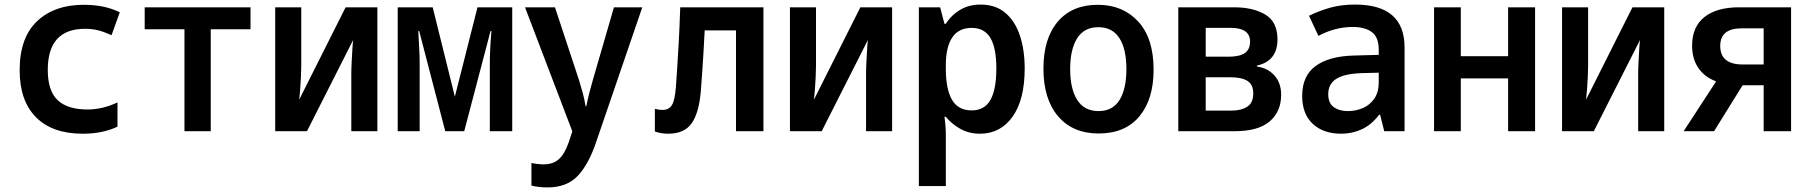

<svg xmlns="http://www.w3.org/2000/svg" viewBox="-20 -574 7922 840"><path d="M342 11Q209 11 137.5 -61Q66 -133 66 -267Q66 -409 142 -481Q218 -553 346 -553Q394 -553 433.5 -544.5Q473 -536 504 -520L468 -420Q435 -435 409 -441.5Q383 -448 352 -448Q189 -448 189 -268Q189 -177 232 -136Q275 -95 363 -95Q429 -95 494 -126V-20Q463 -5 425 3Q387 11 342 11Z M787 0V-446H613V-542H1076V-446H902V0Z M1184 0V-542H1298V-285Q1298 -265 1296.5 -235.5Q1295 -206 1293 -179Q1291 -152 1289 -138L1492 -542H1631V0H1517V-251Q1517 -274 1518.5 -302Q1520 -330 1521.5 -356.5Q1523 -383 1525 -399L1323 0Z M1720 0V-542H1873L1970 -151L2069 -542H2221V0H2123V-298Q2123 -356 2130 -438H2126L2011 0H1928L1814 -438H1810Q1812 -400 1814 -364Q1816 -328 1816 -298V0Z M2375 246Q2357 246 2339 244Q2321 242 2305 238V139Q2333 145 2358 145Q2400 145 2425 122.5Q2450 100 2468 49L2484 1L2277 -542H2408L2513 -224Q2521 -199 2529 -169.5Q2537 -140 2542 -109H2545Q2551 -139 2558.5 -168.5Q2566 -198 2574 -225L2666 -542H2790L2589 45Q2556 144 2508 195Q2460 246 2375 246Z M2903 11Q2871 11 2845 1V-98Q2863 -93 2879 -93Q2905 -93 2918.5 -112.5Q2932 -132 2937 -192Q2940 -235 2943 -281Q2946 -327 2949.5 -389.5Q2953 -452 2956 -542H3320V0H3200V-441H3063Q3060 -385 3057.5 -340.5Q3055 -296 3052 -256Q3049 -216 3046 -174Q3038 -80 3006 -34.5Q2974 11 2903 11Z M3436 0V-542H3550V-285Q3550 -265 3548.5 -235.5Q3547 -206 3545 -179Q3543 -152 3541 -138L3744 -542H3883V0H3769V-251Q3769 -274 3770.5 -302Q3772 -330 3773.5 -356.5Q3775 -383 3777 -399L3575 0Z M4000 240V-542H4093L4112 -470H4118Q4143 -509 4181.5 -531.5Q4220 -554 4270 -554Q4335 -554 4377.5 -518.5Q4420 -483 4441.5 -420Q4463 -357 4463 -274Q4463 -138 4410 -63.5Q4357 11 4267 11Q4220 11 4182 -10Q4144 -31 4118 -63H4112Q4115 -42 4116.5 -22.5Q4118 -3 4118 16V240ZM4231 -91Q4287 -91 4313 -136.5Q4339 -182 4339 -275Q4339 -364 4313 -408Q4287 -452 4231 -452Q4174 -452 4146 -410Q4118 -368 4118 -290V-273Q4118 -184 4145 -137.5Q4172 -91 4231 -91Z M4787 10Q4673 10 4609 -65.5Q4545 -141 4545 -274Q4545 -405 4607.5 -479Q4670 -553 4783 -553Q4892 -553 4959.5 -480Q5027 -407 5027 -269Q5027 -139 4964.5 -64.5Q4902 10 4787 10ZM4786 -88Q4848 -88 4878 -136.5Q4908 -185 4908 -272Q4908 -359 4877.5 -407Q4847 -455 4785 -455Q4723 -455 4692.5 -406.5Q4662 -358 4662 -272Q4662 -185 4693 -136.5Q4724 -88 4786 -88Z M5135 0V-542H5380Q5463 -542 5516 -510Q5569 -478 5569 -402Q5569 -307 5479 -287V-283Q5527 -276 5556 -243.5Q5585 -211 5585 -159Q5585 -86 5535 -43Q5485 0 5382 0ZM5255 -326H5356Q5402 -326 5425.5 -341.5Q5449 -357 5449 -392Q5449 -452 5365 -452H5255ZM5255 -90H5366Q5410 -90 5436.5 -107Q5463 -124 5463 -165Q5463 -204 5437.5 -220Q5412 -236 5363 -236H5255Z M5848 11Q5769 11 5723 -32.5Q5677 -76 5677 -154Q5677 -242 5735.5 -285Q5794 -328 5902 -331L6012 -334V-357Q6012 -411 5982 -433.5Q5952 -456 5898 -456Q5821 -456 5748 -417L5707 -505Q5752 -527 5800 -540.5Q5848 -554 5909 -554Q6125 -554 6125 -366V0H6036L6018 -72H6014Q5979 -27 5937 -8Q5895 11 5848 11ZM5877 -88Q5912 -88 5943 -101.5Q5974 -115 5993 -143Q6012 -171 6012 -214V-256L5935 -254Q5860 -251 5825.5 -228.5Q5791 -206 5791 -162Q5791 -123 5815 -105.5Q5839 -88 5877 -88Z M6254 0V-542H6371V-328H6578V-542H6696V0H6578V-231H6371V0Z M6814 0V-542H6928V-285Q6928 -265 6926.5 -235.5Q6925 -206 6923 -179Q6921 -152 6919 -138L7122 -542H7261V0H7147V-251Q7147 -274 7148.5 -302Q7150 -330 7151.5 -356.5Q7153 -383 7155 -399L6953 0Z M7346 0 7488 -218Q7437 -237 7410 -277Q7383 -317 7383 -374Q7383 -457 7437 -499.5Q7491 -542 7588 -542H7816V0H7696V-201H7604L7479 0ZM7602 -292H7696V-450H7599Q7506 -450 7506 -373Q7506 -332 7531 -312Q7556 -292 7602 -292Z"/></svg>

Font: Noto Sans Mono SemiCondensed SemiBold
Style: Regular
Weight: 600
Width: 4
Designer: Monotype Design Team
Foundry: Monotype Imaging Inc.
Version: Version 2.014; ttfautohint (v1.8.4.7-5d5b)